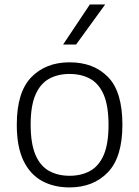

<svg xmlns="http://www.w3.org/2000/svg" viewBox="-20 -828 622 858"><path d="M291 9.5Q220 9.5 167 -19.8Q114 -49 84.5 -110.8Q55 -172.5 55 -270.5Q55 -416 119.8 -482.8Q184.5 -549.5 291 -549.5Q398.5 -549.5 462.8 -483.8Q527 -418 527 -270.5Q527 -125.5 462 -58Q397 9.5 291 9.5ZM291 -42.5Q344 -42.5 383.2 -64.5Q422.5 -86.5 443.8 -136.2Q465 -186 465 -269.5Q465 -354 443.8 -404Q422.5 -454 383.2 -475.8Q344 -497.5 291 -497.5Q238 -497.5 199 -475.8Q160 -454 138.5 -404.5Q117 -355 117 -271.5Q117 -187 138.2 -136.8Q159.5 -86.5 198.8 -64.5Q238 -42.5 291 -42.5ZM262 -629 381.5 -808H450L320 -629Z"/></svg>

Font: Encode Sans SemiExpanded SemiExpanded Light
Style: Regular
Weight: 300
Width: 6
Designer: Multiple Designers
Foundry: Impallari Type
Version: Version 3.000; ttfautohint (v1.8.3) -l 8 -r 50 -G 200 -x 14 